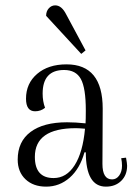

<svg xmlns="http://www.w3.org/2000/svg" viewBox="-20 -684 507 716"><path d="M299 -496 283 -483 152 -625Q152 -642 162 -653Q172 -664 186 -664Q210 -664 227 -630ZM450 -96Q454 -74 454 -66Q454 -31 432 -9.5Q410 12 375 12Q300 12 300 -116H295Q278 -55 240 -21.5Q202 12 152 12Q104 12 75 -15.5Q46 -43 46 -89Q46 -156 94 -192Q142 -228 230 -228Q261 -228 299 -224Q300 -239 300 -272Q300 -356 281.5 -389.5Q263 -423 219 -423Q139 -423 139 -335Q139 -306 148 -282Q132 -269 111 -269Q77 -269 77 -316Q77 -373 118.5 -408.5Q160 -444 228 -444Q363 -444 363 -279L362 -73Q362 -15 398 -15Q414 -15 424.5 -29.5Q435 -44 435 -66Q435 -80 432 -94ZM180 -20Q228 -20 258.5 -68Q289 -116 297 -204Q275 -206 263 -206Q110 -206 110 -99Q110 -20 180 -20Z"/></svg>

Font: Arapey Thin
Style: Regular
Weight: 100
Designer: Eduardo Rodriguez Tunni
Foundry: Eduardo Rodriguez Tunni
Version: Version 4.000;hotconv 1.0.109;makeotfexe 2.5.65596